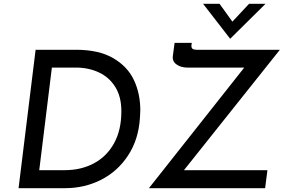

<svg xmlns="http://www.w3.org/2000/svg" viewBox="-20 -983 1482 1003"><path d="M166 -723H377Q496 -723 571 -679.5Q646 -636 679.5 -565Q713 -494 713 -406Q713 -393 711 -367Q704 -255 649.5 -171.5Q595 -88 508.5 -44Q422 0 320 0H77ZM318 -94Q403 -94 470 -129.5Q537 -165 575.5 -234Q614 -303 614 -402Q614 -478 582 -529Q550 -580 496 -605Q442 -630 376 -630H251L185 -94ZM941 -94H1377L1365 0H758L1256 -630H958Q925 -630 902 -646.5Q879 -663 883 -691L892 -759H982L980 -746Q979 -734 985.5 -728.5Q992 -723 1009 -723H1442ZM1367 -963 1183 -781H1182L1041 -963H1127L1194 -870L1281 -963Z"/></svg>

Font: Josefin Sans
Style: Italic
Weight: 400
Italic angle: -7°
Designer: Santiago Orozco
Foundry: Typemade
Version: Version 2.000